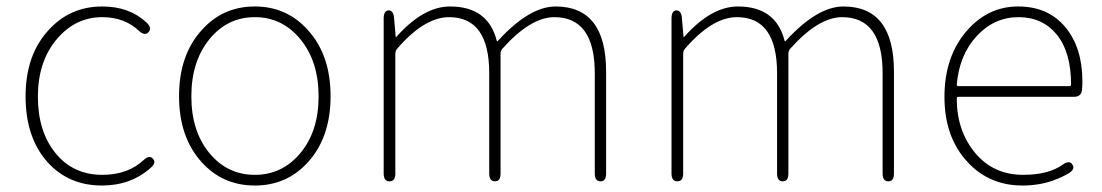

<svg xmlns="http://www.w3.org/2000/svg" viewBox="-20 -560 3405 593"><path d="M295 13Q192 13 127 -59Q59 -135 59 -262.5Q59 -390 130 -467Q196 -540 296 -540Q380 -540 433 -490Q450 -474 439 -461Q427 -448 409 -465Q364 -507 296 -507Q212 -507 154.5 -438Q97 -369 97 -261.5Q97 -154 151.5 -87Q206 -20 296 -20Q375 -20 424 -66Q441 -82 452 -70Q464 -58 446 -42Q384 13 295 13Z M603 -59Q533 -136 533 -263Q533 -390 603 -467Q668 -540 767 -540Q866 -540 931 -467Q1001 -390 1001 -263Q1001 -136 931 -59Q866 13 767 13Q668 13 603 -59ZM626.5 -87.5Q682 -20 767 -20Q852 -20 908 -87.5Q964 -155 964 -262.5Q964 -370 908 -438.5Q852 -507 767 -507Q682 -507 626.5 -438.5Q571 -370 571 -262.5Q571 -155 626.5 -87.5Z M1183 0Q1165 0 1165 -24V-503Q1165 -527 1180 -528Q1195 -528 1197 -505L1202 -448Q1202 -443 1205 -447Q1288 -540 1370 -540Q1487 -540 1514 -435Q1515 -430 1518 -434Q1615 -540 1696 -540Q1852 -540 1852 -339V-24Q1852 0 1835 0Q1817 0 1817 -24V-334Q1817 -507 1692 -507Q1619 -507 1532 -410Q1526 -403 1526 -394V-24Q1526 0 1509 0Q1491 0 1491 -24V-334Q1491 -507 1367 -507Q1291 -507 1207 -410Q1201 -403 1201 -394V-24Q1201 0 1183 0Z M2072 0Q2054 0 2054 -24V-503Q2054 -527 2069 -528Q2084 -528 2086 -505L2091 -448Q2091 -443 2094 -447Q2177 -540 2259 -540Q2376 -540 2403 -435Q2404 -430 2407 -434Q2504 -540 2585 -540Q2741 -540 2741 -339V-24Q2741 0 2724 0Q2706 0 2706 -24V-334Q2706 -507 2581 -507Q2508 -507 2421 -410Q2415 -403 2415 -394V-24Q2415 0 2398 0Q2380 0 2380 -24V-334Q2380 -507 2256 -507Q2180 -507 2096 -410Q2090 -403 2090 -394V-24Q2090 0 2072 0Z M3138 13Q3035 13 2968 -60Q2897 -136 2897 -261Q2897 -386 2967 -466Q3032 -540 3124.5 -540Q3217 -540 3270 -476.5Q3323 -413 3323 -309Q3323 -297 3322 -285Q3321 -261 3297 -261H2940Q2935 -261 2935 -256Q2935 -156 2991.5 -88Q3048 -20 3140 -20Q3219 -20 3263 -52Q3283 -66 3292 -52Q3302 -38 3281 -25Q3261 -13 3234 -3Q3190 13 3138 13ZM2935 -299Q2935 -294 2940 -294H3283Q3288 -294 3288 -299Q3288 -399 3244 -453Q3200 -507 3125.5 -507Q3051 -507 2997 -449Q2943 -391 2935 -299Z"/></svg>

Font: Resource Han Rounded JP ExtraLight
Style: Regular
Weight: 250
Designer: Cyano Hao (round all glyphs); Ryoko NISHIZUKA 西塚涼子 (kana, bopomofo & ideographs); Paul D. Hunt (Latin, Greek & Cyrillic)
Foundry: Cyano Hao
Version: 0.990